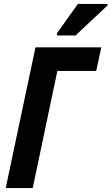

<svg xmlns="http://www.w3.org/2000/svg" viewBox="-20 -954 566 974"><path d="M9 0 160 -714H494L468 -594H271L146 0ZM269 -785 375 -934H526L525 -926L363 -774H269Z"/></svg>

Font: Noto Sans Condensed
Style: Bold Italic
Weight: 700
Width: 3
Italic angle: -12°
Designer: Monotype Design Team
Foundry: Monotype Imaging Inc.
Version: Version 2.013; ttfautohint (v1.8.4.7-5d5b)